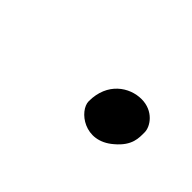

<svg xmlns="http://www.w3.org/2000/svg" viewBox="-27 -158 262 262"><g transform="rotate(45 104.0 -27.0)"><path d="M102 -15C102 3 136 30 168 2C187 -14 186 -28 186 -39C186 -50 174 -68 151 -68C128 -68 102 -51 102 -15Z"/></g></svg>

Font: VL Great Vibes
Style: Regular
Weight: 400
Designer: Robert E. Leuschke
Foundry: Robert E. Leuschke
Version: Version 1.001